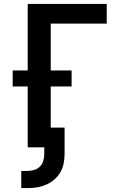

<svg xmlns="http://www.w3.org/2000/svg" viewBox="-20 -755 640 984"><path d="M89 209V121H122Q140 121 157 115.5Q174 110 186 97Q198 84 202.5 67Q207 50 207 32V0H122V-312H45V-394H122V-735H527V-634H240V-394H347V-312H240V-101H311V32Q311 57 306.5 81Q302 105 290 126.5Q278 148 259 164.5Q240 181 217.5 191Q195 201 171 205Q147 209 122 209Z"/></svg>

Font: Iosevka Fixed Extended
Style: Bold
Weight: 700
Width: 7
Monospace: yes
Designer: Belleve Invis
Foundry: Belleve Invis
Version: Version 24.1.1; ttfautohint (v1.8.4)